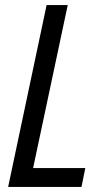

<svg xmlns="http://www.w3.org/2000/svg" viewBox="-20 -734 419 754"><path d="M12 0H300L315 -74H110L246 -714H163Z"/></svg>

Font: Noto Sans Condensed
Style: Italic
Weight: 400
Width: 3
Italic angle: -12°
Designer: Monotype Design Team
Foundry: Monotype Imaging Inc.
Version: Version 2.013